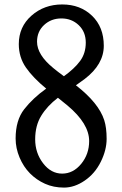

<svg xmlns="http://www.w3.org/2000/svg" viewBox="-20 -829 546 858"><path d="M378.4 -198.7Q378.4 -276.4 281.7 -357.4L238.8 -392.1Q190.9 -355.5 164.1 -311.5Q137.2 -267.6 137.2 -206.5Q137.2 -145.5 172.6 -99.4Q208 -53.2 257.6 -53.2Q307.1 -53.2 342.8 -96.7Q378.4 -140.1 378.4 -198.7ZM265.6 -488.3Q313 -522.5 338.1 -556.6Q363.3 -590.8 363.3 -638.7Q363.3 -686.5 331.8 -716.6Q300.3 -746.6 254.4 -746.6Q208.5 -746.6 177 -717.3Q145.5 -688 145.5 -642.6Q145.5 -584 218.8 -524.4Q236.3 -509.8 265.6 -488.3ZM319.3 -447.8Q420.9 -369.1 445.8 -292Q456.5 -258.8 456.5 -208.7Q456.5 -158.7 430.4 -106Q404.3 -53.2 358.6 -22Q313 9.3 266.1 9.3Q219.2 9.3 181.2 -7.8Q143.1 -24.9 114 -54.2Q85 -83.5 67.4 -125.2Q49.8 -167 49.8 -210Q49.8 -291.5 88.1 -340.8Q126.5 -390.1 186.5 -433.1Q127.9 -481 95.9 -527.1Q64 -573.2 64 -631.8Q64 -709 120.6 -759Q177.2 -809.1 258.1 -809.1Q338.9 -809.1 391.4 -758.5Q443.8 -708 443.8 -624.5Q443.8 -541 357.9 -475.6Z"/></svg>

Font: Della Respira
Style: Regular
Weight: 500
Version: Version 0.201